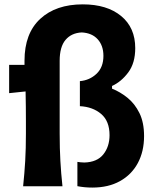

<svg xmlns="http://www.w3.org/2000/svg" viewBox="-20 -846 716 872"><path d="M399.4 5.9Q363.3 5.9 331.5 -0.5V-110.8Q337.9 -109.9 345.9 -108.9Q354 -107.9 362.8 -107.9Q420.9 -109.4 449.2 -144.8Q477.5 -180.2 477.5 -232.4Q477.5 -295.9 439.5 -328.4Q401.4 -360.8 342.8 -363.8V-477.5Q387.2 -481.4 418.5 -511Q449.7 -540.5 449.7 -592.3Q449.7 -638.7 423.8 -667.5Q397.9 -696.3 351.1 -698.7Q304.2 -696.3 277.6 -664.8Q251 -633.3 251 -569.8V-239.7Q251 -170.9 254.2 -115.2Q257.3 -59.6 263.7 0H85Q91.3 -59.6 94.5 -115.2Q97.7 -170.9 97.7 -239.7V-294.4Q97.7 -362.8 96.2 -430.7L21.5 -422.9V-551.3H91.3V-570.3Q91.3 -694.3 162.6 -760.3Q233.9 -826.2 356 -826.2Q465.8 -826.2 530 -773.4Q594.2 -720.7 594.2 -627.4Q594.2 -559.6 562.5 -517.1Q530.8 -474.6 488.8 -455.6V-443.4Q525.9 -428.7 559.1 -401.9Q592.3 -375 613.3 -332.5Q634.3 -290 634.3 -228Q634.3 -158.2 606 -105.5Q577.6 -52.7 524.9 -23.4Q472.2 5.9 399.4 5.9Z"/></svg>

Font: Pinar-FD Bold
Style: Regular
Weight: 700
Designer: Amin Abedi
Version: Version 3.000